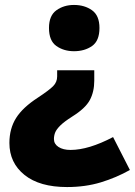

<svg xmlns="http://www.w3.org/2000/svg" viewBox="-20 -583 545 776"><path d="M361 -257Q361 -212 343 -178.5Q325 -145 272 -112Q239 -91 223.5 -75.5Q208 -60 203 -47.5Q198 -35 198 -21Q198 -1 216.5 11Q235 23 265 23Q338 23 437 -29L505 104Q450 135 387.5 154Q325 173 251 173Q140 173 79 124Q18 75 18 -5Q18 -63 45 -106Q72 -149 134 -189Q178 -218 194.5 -234.5Q211 -251 211 -274V-299H361ZM382 -470Q382 -418 352 -397Q322 -376 279 -376Q238 -376 208 -397Q178 -418 178 -470Q178 -520 208 -541.5Q238 -563 279 -563Q322 -563 352 -541.5Q382 -520 382 -470Z"/></svg>

Font: Noto Sans Ethiopic Black
Style: Regular
Weight: 900
Designer: Monotype Design Team
Foundry: Monotype Imaging Inc.
Version: Version 2.102; ttfautohint (v1.8.4.7-5d5b)